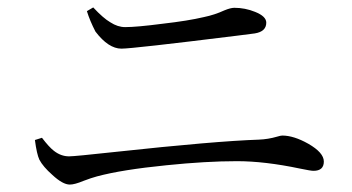

<svg xmlns="http://www.w3.org/2000/svg" viewBox="-20 -616 948 517"><path d="M168 -119Q149 -119 121 -145Q96 -167 86 -186Q79 -201 74 -239L93 -245Q112 -220 125 -210Q144 -195 166 -195Q181 -195 291 -207Q559 -236 677 -240Q702 -241 726 -248Q736 -251 740 -251Q771 -251 810 -229Q852 -205 852 -181Q852 -156 824 -156Q817 -156 788 -162Q693 -182 618 -182Q535 -182 428 -171Q308 -159 241 -141Q226 -137 205 -129Q181 -119 168 -119ZM307 -485Q272 -485 237 -531Q222 -560 214 -586L231 -596Q258 -567 277 -556Q297 -543 317 -543Q348 -543 417 -552Q487 -560 529 -570Q558 -576 584 -588Q601 -595 611 -595Q640 -595 667 -584Q697 -572 697 -555Q697 -531 666 -526Q651 -524 619 -520Q337 -485 307 -485Z"/></svg>

Font: GenRyuMin TW R
Style: Regular
Weight: 400
Version: Version 1.501;PS 1;hotconv 16.6.51;makeotf.lib2.5.65220